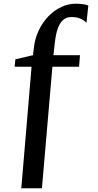

<svg xmlns="http://www.w3.org/2000/svg" viewBox="-20 -843 529 1037"><path d="M95 174 150.5 -482.5H59L63 -522.5L158 -545L162 -577.5Q167.5 -633 189 -678.2Q210.5 -723.5 242.2 -755.8Q274 -788 311.8 -805.5Q349.5 -823 388 -823Q415.5 -823 432.8 -819.8Q450 -816.5 457 -813L447 -719.5Q437 -731.5 416.8 -741.2Q396.5 -751 365 -751Q342 -751 323.8 -737.5Q305.5 -724 293.2 -692.2Q281 -660.5 275.5 -606L268.5 -545H412L407 -482.5H263L206.5 174Z"/></svg>

Font: Merriweather 60pt SemiBold
Style: Regular
Weight: 600
Version: Version 2.100